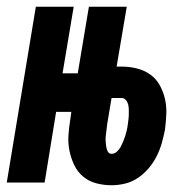

<svg xmlns="http://www.w3.org/2000/svg" viewBox="-39 -540 559 568"><path d="M291 8Q267 8 245 2Q223 -4 206.5 -18Q190 -32 180.5 -52Q171 -72 166.5 -94Q162 -116 163.5 -139.5Q165 -163 169 -187L172 -209H127L93 0H-19L67 -520H179L146 -323H191L224 -520H336L306 -343H320Q344 -343 366 -337.5Q388 -332 405.5 -319.5Q423 -307 433.5 -288Q444 -269 449 -247.5Q454 -226 453 -202.5Q452 -179 449 -156Q445 -136 439.5 -116.5Q434 -97 424.5 -78Q415 -59 401 -42.5Q387 -26 369.5 -14Q352 -2 331.5 3Q311 8 291 8ZM291 -85Q300 -85 307 -91.5Q314 -98 318 -105.5Q322 -113 325.5 -121.5Q329 -130 331.5 -138Q334 -146 336 -154.5Q338 -163 339 -171Q340 -179 341 -186.5Q342 -194 342 -201.5Q342 -209 342 -216.5Q342 -224 340 -231.5Q338 -239 333 -244.5Q328 -250 321 -250H291L278 -172Q277 -163 276 -155Q275 -147 274 -139Q273 -131 273.5 -123Q274 -115 275 -107.5Q276 -100 279.5 -92.5Q283 -85 291 -85Z"/></svg>

Font: Iosevka Heavy
Style: Italic
Weight: 900
Italic angle: -9°
Monospace: yes
Designer: Belleve Invis
Foundry: Belleve Invis
Version: Version 32.5.0; ttfautohint (v1.8.4)